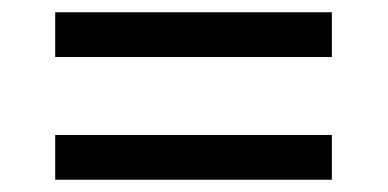

<svg xmlns="http://www.w3.org/2000/svg" viewBox="-20 -479 632 313"><path d="M70 -459H521V-386H70ZM70 -259H521V-186H70Z"/></svg>

Font: gurmukhi25
Style: Book
Weight: 400
Designer: Jelle Bosma - Monotype Design Team
Foundry: Monotype Imaging Inc.
Version: Version 2.003